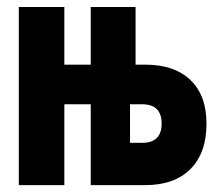

<svg xmlns="http://www.w3.org/2000/svg" viewBox="-20 -538 626 558"><path d="M34.7 0V-517.6H167V-350.1H243.7V-517.6H374V-350.1H402.3Q486.8 -350.1 533.4 -305.4Q580.1 -260.7 580.1 -178.7Q580.1 -93.3 533.4 -46.6Q486.8 0 402.3 0H243.7V-234.9H167V0ZM357.9 -123H393.6Q449.7 -123 449.7 -178.7Q449.7 -234.9 393.6 -234.9H357.9Z"/></svg>

Font: Cascadia Code NF
Style: Bold
Weight: 700
Monospace: yes
Designer: Aaron Bell
Foundry: Saja Typeworks
Version: Version 2404.023; ttfautohint (v1.8.4)